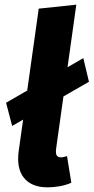

<svg xmlns="http://www.w3.org/2000/svg" viewBox="-20 -779 398 816"><path d="M5.8 -342.3 334.1 -532 358.1 -431.5 31.7 -243.8ZM144.6 -742.3 304.3 -759.1 218.5 -147.2Q215.8 -125.6 221.5 -117.9Q227.1 -110.2 239.2 -110.2Q245 -110.2 251.7 -111.9Q258.4 -113.5 264.8 -115.6L283.2 -2.4Q261.9 7.3 235.1 12.2Q208.3 17.2 182.2 17.2Q114.6 17.2 81.8 -23.1Q48.9 -63.4 59.9 -140.1Z"/></svg>

Font: Fira Sans Variable
Style: Italic
Weight: 397
Italic angle: -8°
Designer: Carrois Corporate & Edenspiekermann AG
Foundry: Carrois Corporate GbR & Edenspiekermann AG
Version: Version 4.202